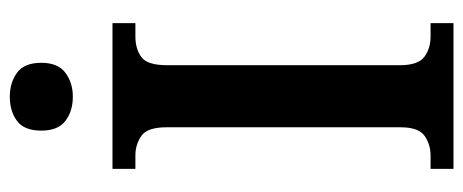

<svg xmlns="http://www.w3.org/2000/svg" viewBox="-304 -666 969 402"><g transform="rotate(-90 181.0 -464.5)"><path d="M29 0V-48H57Q80 -48 98 -60.5Q116 -73 116 -111V-601Q116 -641 98 -653.5Q80 -666 57 -666H29V-714H334V-666H306Q280 -666 263 -653.5Q246 -641 246 -600V-112Q246 -74 263.5 -61Q281 -48 306 -48H334V0ZM180 -797Q150 -797 129.5 -812.5Q109 -828 109 -863Q109 -899 129.5 -914Q150 -929 180 -929Q209 -929 230 -914Q251 -899 251 -863Q251 -828 230 -812.5Q209 -797 180 -797Z"/></g></svg>

Font: Noto Serif Sinhala SemiCondensed SemiBold
Style: Regular
Weight: 600
Width: 4
Designer: Jelle Bosma - Monotype Design Team
Foundry: Monotype Imaging Inc.
Version: Version 2.007; ttfautohint (v1.8.4.7-5d5b)